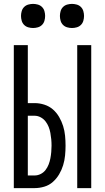

<svg xmlns="http://www.w3.org/2000/svg" viewBox="-20 -967 540 987"><path d="M377 0V-735H449V0ZM51 0V-735H123V-437H158Q183 -437 208 -429Q233 -421 252 -404.5Q271 -388 284 -365.5Q297 -343 304.5 -319Q312 -295 314.5 -269.5Q317 -244 317 -218Q317 -193 314.5 -167.5Q312 -142 304.5 -117.5Q297 -93 284 -71Q271 -49 252 -32Q233 -15 208 -7.5Q183 0 158 0ZM123 -65H158Q174 -65 189 -72.5Q204 -80 214 -93Q224 -106 230 -121.5Q236 -137 239 -153Q242 -169 243.5 -185.5Q245 -202 245 -218Q245 -235 243.5 -251Q242 -267 239 -283.5Q236 -300 230 -315Q224 -330 214 -343Q204 -356 189 -364Q174 -372 158 -372H123ZM350 -823Q338 -823 325.5 -826.5Q313 -830 304 -839Q295 -848 291.5 -860.5Q288 -873 288 -885Q288 -897 291.5 -909.5Q295 -922 304 -931Q313 -940 325.5 -943.5Q338 -947 350 -947Q362 -947 374.5 -943.5Q387 -940 396 -931Q405 -922 408.5 -909.5Q412 -897 412 -885Q412 -873 408.5 -860.5Q405 -848 396 -839Q387 -830 374.5 -826.5Q362 -823 350 -823ZM150 -823Q138 -823 125.5 -826.5Q113 -830 104 -839Q95 -848 91.5 -860.5Q88 -873 88 -885Q88 -897 91.5 -909.5Q95 -922 104 -931Q113 -940 125.5 -943.5Q138 -947 150 -947Q162 -947 174.5 -943.5Q187 -940 196 -931Q205 -922 208.5 -909.5Q212 -897 212 -885Q212 -873 208.5 -860.5Q205 -848 196 -839Q187 -830 174.5 -826.5Q162 -823 150 -823Z"/></svg>

Font: Iosevka Fixed
Style: Regular
Weight: 400
Monospace: yes
Designer: Belleve Invis
Foundry: Belleve Invis
Version: Version 33.2.4